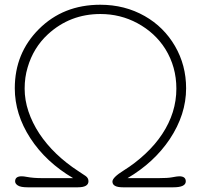

<svg xmlns="http://www.w3.org/2000/svg" viewBox="-20 -798 856 818"><path d="M356.9 -25.9Q356.9 0 311.5 0H97.7Q68.4 0 56.4 -7.6Q44.4 -15.1 44.4 -25.4Q44.4 -46.9 72.3 -46.9Q81.1 -46.9 93.8 -44.4Q121.6 -39.1 159.7 -39.1H291.5Q175.3 -107.4 109.1 -209.5Q43 -311.5 43 -421.9Q43 -571.3 145.5 -673.8Q249.5 -777.8 407.2 -777.8Q511.7 -777.8 596.7 -729.5Q678.2 -683.1 725.6 -601.6Q772.9 -520 772.9 -421.9Q772.9 -310.1 703.1 -205.1Q636.2 -105.5 523.4 -39.1H656.2Q694.8 -39.1 712.4 -42.5Q734.9 -46.9 743.7 -46.9Q771.5 -46.9 771.5 -25.4Q771.5 0 718.3 0H503.9Q459 0 459 -24.4Q459 -42 507.3 -72Q555.7 -102.1 598.6 -142.1Q641.6 -182.1 670.9 -226.6Q731.4 -317.9 731.4 -420.4Q731.4 -513.2 684.6 -588.9Q641.1 -658.2 565.4 -699.2Q492.7 -738.3 407.7 -738.3Q278.3 -738.3 184.1 -651.9Q122.1 -594.7 97.7 -510.7Q85 -468.8 85 -420.2Q85 -371.6 101.3 -323Q117.7 -274.4 147.5 -229Q208 -137.7 314.5 -68.4Q333 -56.6 345 -48.1Q356.9 -39.6 356.9 -25.9Z"/></svg>

Font: Limelight
Style: Regular
Weight: 400
Designer: Nicole Fally
Foundry: Nicole Fally
Version: Version 1.002